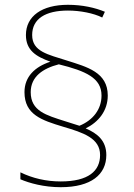

<svg xmlns="http://www.w3.org/2000/svg" viewBox="-20 -779 558 800"><path d="M82 -395C82 -301 154 -278 243 -251C328 -226 397 -203 397 -133C397 -67 349 -23 233 -23C173 -23 116 -36 65 -61V-32C102 -16 163 1 233 1C360 1 423 -52 423 -133C423 -193 386 -223 337 -244C390 -270 429 -317 429 -381C429 -478 343 -500 258 -527C180 -552 114 -564 114 -633C114 -701 170 -735 263 -735C314 -735 370 -724 406 -706L417 -730C376 -747 323 -759 263 -759C155 -759 88 -712 88 -633C88 -569 131 -543 190 -522C126 -501 82 -460 82 -395ZM108 -395C108 -460 159 -494 225 -511C338 -483 403 -454 403 -381C403 -323 367 -278 311 -255L251 -274C173 -299 108 -316 108 -395Z"/></svg>

Font: Noto Sans Syriac Eastern Thin
Style: Regular
Weight: 100
Designer: Patrick Giasson and the Monotype Design Team
Foundry: Monotype Imaging Inc.
Version: Version 3.001